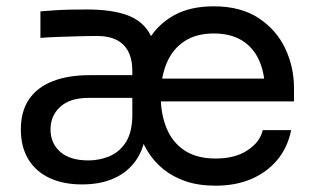

<svg xmlns="http://www.w3.org/2000/svg" viewBox="-20 -570 995 608"><path d="M663 18Q609 18 568 4Q527 -10 497 -34.5Q467 -59 447.5 -91Q428 -123 417 -160H443Q438 -102 411.5 -63.5Q385 -25 341.5 -5.5Q298 14 240 14Q180 14 136.5 -6.5Q93 -27 69.5 -66Q46 -105 46 -160Q46 -217 71.5 -255Q97 -293 146 -312.5Q195 -332 264 -332H409V-260H260Q202 -260 171 -232Q140 -204 140 -160Q140 -116 171 -89Q202 -62 260 -62Q294 -62 325 -74.5Q356 -87 376.5 -116.5Q397 -146 399 -198V-345Q399 -400 371 -428Q343 -456 288 -456Q257 -456 224 -455Q191 -454 160.5 -453Q130 -452 108 -450V-534Q130 -536 154.5 -537.5Q179 -539 205 -539.5Q231 -540 255 -540Q336 -540 385.5 -521Q435 -502 457 -458Q479 -414 479 -338H413Q423 -397 451.5 -445Q480 -493 531 -521.5Q582 -550 657 -550Q742 -550 798.5 -513Q855 -476 883 -417Q911 -358 911 -291V-249H479V-321H841L819 -281Q819 -338 800.5 -379Q782 -420 746 -442Q710 -464 657 -464Q601 -464 563.5 -439Q526 -414 507.5 -369.5Q489 -325 489 -266Q489 -209 507.5 -164Q526 -119 564.5 -93.5Q603 -68 663 -68Q725 -68 764.5 -94.5Q804 -121 812 -158H902Q891 -103 858 -63.5Q825 -24 775.5 -3Q726 18 663 18Z"/></svg>

Font: Sora Variable
Style: Regular
Weight: 400
Designer: Jonathan Barnbrook, Julián Moncada
Foundry: Barnbrook Fonts
Version: Version 2.000